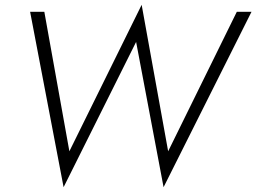

<svg xmlns="http://www.w3.org/2000/svg" viewBox="-20 -749 1064 797"><path d="M678 -121 568 -729 268 -121 164 -700H105L244 28L545 -575L659 28L1024 -700H963Z"/></svg>

Font: Jost Light
Style: Italic
Weight: 300
Italic angle: -5°
Version: Version 3.710